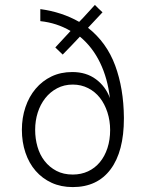

<svg xmlns="http://www.w3.org/2000/svg" viewBox="-20 -749 593 781"><path d="M338 -636Q414 -576 448.5 -482.5Q483 -389 484 -271V-267Q484 -133 430 -60.5Q376 12 276 12Q228 12 190 -5.5Q152 -23 125 -54Q98 -85 83.5 -128Q69 -171 69 -221Q69 -270 83.5 -313Q98 -356 125 -388Q152 -420 189.5 -438Q227 -456 274 -456Q331 -456 370.5 -426.5Q410 -397 427 -350Q418 -430 387 -494Q356 -558 305 -600Q288 -582 270.5 -563.5Q253 -545 235 -527Q228 -534 220.5 -541Q213 -548 205 -556Q221 -573 236 -589.5Q251 -606 267 -623Q211 -656 144 -663V-712Q232 -700 302 -660Q319 -677 334.5 -694.5Q350 -712 366 -729Q374 -721 381.5 -713.5Q389 -706 397 -699Q382 -683 367.5 -667.5Q353 -652 338 -636ZM276 -405Q241 -405 212.5 -390Q184 -375 164 -349.5Q144 -324 133.5 -291Q123 -258 123 -221Q123 -185 132.5 -152Q142 -119 161.5 -94Q181 -69 209.5 -54Q238 -39 276 -39Q310 -39 338 -52Q366 -65 386 -89Q406 -113 417 -146.5Q428 -180 428 -220Q428 -258 417 -292Q406 -326 386.5 -351Q367 -376 338.5 -390.5Q310 -405 276 -405Z"/></svg>

Font: Transpass ExtraLight
Style: Regular
Weight: 200
Designer: Delve Withrington
Foundry: Delve Fonts
Version: Version 1.001;December 18, 2019;FontCreator 12.0.0.2547 64-b